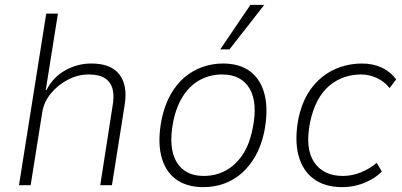

<svg xmlns="http://www.w3.org/2000/svg" viewBox="-20 -761 1650 789"><path d="M58 0 170 -705H218L168 -391H171Q199 -445 249 -472.5Q299 -500 355 -500Q410 -500 443 -479.5Q476 -459 488.5 -420.5Q501 -382 492 -328L440 0H392L442 -322Q450 -364 443 -393.5Q436 -423 412 -439Q388 -455 345 -455Q300 -455 259 -433.5Q218 -412 189.5 -377.5Q161 -343 154 -302L106 0Z M816 8Q746 8 701.5 -25.5Q657 -59 642 -122.5Q627 -186 645 -274Q657 -330 681 -372.5Q705 -415 738 -443Q771 -471 811.5 -485.5Q852 -500 896 -500Q966 -500 1009.5 -466.5Q1053 -433 1068 -370Q1083 -307 1066 -220Q1054 -163 1030 -120.5Q1006 -78 973.5 -49.5Q941 -21 901 -6.5Q861 8 816 8ZM817 -38Q865 -38 905.5 -59Q946 -80 975.5 -123Q1005 -166 1018 -232Q1040 -338 1006 -396.5Q972 -455 892 -455Q845 -455 804.5 -434Q764 -413 735 -370.5Q706 -328 692 -262Q671 -155 705 -96.5Q739 -38 817 -38ZM885 -558 1009 -741H1066L923 -558Z M1386 8Q1315 8 1269 -26Q1223 -60 1206.5 -123Q1190 -186 1206 -272Q1218 -331 1243.5 -374Q1269 -417 1304.5 -445Q1340 -473 1381.5 -486.5Q1423 -500 1467 -500Q1513 -500 1549 -483Q1585 -466 1608 -435L1581 -399Q1560 -426 1528.5 -440.5Q1497 -455 1464 -455Q1427 -455 1394 -443.5Q1361 -432 1333 -408.5Q1305 -385 1285 -347.5Q1265 -310 1254 -257Q1233 -151 1271 -94.5Q1309 -38 1389 -38Q1426 -38 1462.5 -52.5Q1499 -67 1528 -92L1549 -56Q1529 -36 1502.5 -21.5Q1476 -7 1446.5 0.5Q1417 8 1386 8Z"/></svg>

Font: Nunito Sans 7pt SemiCondensed ExtraLight
Style: Italic
Weight: 250
Width: 4
Italic angle: -9°
Designer: Vernon Adams
Foundry: Vernon Adams
Version: Version 3.101;gftools[0.9.27]